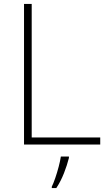

<svg xmlns="http://www.w3.org/2000/svg" viewBox="-20 -734 550 975"><path d="M102 0V-714H141V-36H489V0ZM330 68Q321 104 305 145Q289 186 266 221H243V214Q251 198 260.5 170.5Q270 143 278 112.5Q286 82 289 61H330Z"/></svg>

Font: Noto Sans Gujarati UI ExtraLight
Style: Regular
Weight: 200
Designer: Jelle Bosma - Monotype Design Team, Universal Thirst
Foundry: Monotype Imaging Inc.
Version: Version 2.106; ttfautohint (v1.8.4.7-5d5b)